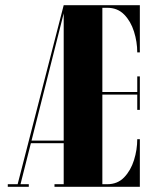

<svg xmlns="http://www.w3.org/2000/svg" viewBox="-20 -720 594 740"><path d="M10 0V-10H48L225.5 -700H519V-518H509Q509 -558.5 496.5 -598.2Q484 -638 458.5 -664Q433 -690 393.5 -690H374.5V-365.5H509V-425.5H519V-296.5H509V-355.5H374.5V-10H393.5Q433 -10 458.5 -36.5Q484 -63 496.5 -103Q509 -143 509 -183.5H519V0H190V-10H225.5V-168H99L59 -10H91V0ZM101.5 -178H225.5V-668.5Z"/></svg>

Font: Imbue 100pt Black
Style: Regular
Weight: 900
Designer: Tyler Finck
Foundry: Etcetera Type Company
Version: Version 1.102; ttfautohint (v1.8.3)